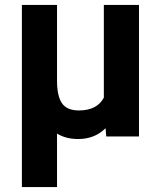

<svg xmlns="http://www.w3.org/2000/svg" viewBox="-20 -548 656 771"><path d="M209 -528.3V-224.1Q209 -162.6 228.8 -133.5Q248.5 -104.5 296.9 -104.5Q369.6 -104.5 397 -155.8V-528.3H538.1V0H406.7L403.8 -33.2Q360.4 10.3 293.9 10.3Q244.1 10.3 209 -11.7V203.1H67.9V-528.3Z"/></svg>

Font: Vazir FD
Style: Bold-FD
Weight: 700
Designer: Saber Rastikerdar
Foundry: Saber Rastikerdar
Version: Version 30.1.0